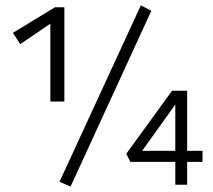

<svg xmlns="http://www.w3.org/2000/svg" viewBox="-20 -686 791 713"><path d="M167 -598 55 -522 28 -564 184 -659H219V-309H167ZM201 -11 503 -666 542 -646 242 7ZM619 -349H675V-126H732V-85H675V0H631V-85H464L449 -115ZM631 -126V-298L508 -126Z"/></svg>

Font: LXGW Bright GB
Style: Regular
Weight: 400
Designer: Christian Thalmann (Catharsis Fonts)
Foundry: LXGW / Christian Thalmann (Catharsis Fonts) / Fontworks Inc.
Version: Version 5.510